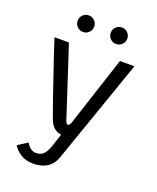

<svg xmlns="http://www.w3.org/2000/svg" viewBox="-162 -778 892 1091"><g transform="rotate(20 283.5 -233.0)"><path d="M218.8 -668.8Q233.3 -654.2 233.3 -633.3Q233.3 -612.5 218.8 -597.9Q204.2 -583.3 183.3 -583.3Q162.5 -583.3 147.9 -597.9Q133.3 -612.5 133.3 -633.3Q133.3 -654.2 147.9 -668.8Q162.5 -683.3 183.3 -683.3Q204.2 -683.3 218.8 -668.8ZM418.8 -668.8Q433.3 -654.2 433.3 -633.3Q433.3 -612.5 418.8 -597.9Q404.2 -583.3 383.3 -583.3Q362.5 -583.3 347.9 -597.9Q333.3 -612.5 333.3 -633.3Q333.3 -654.2 347.9 -668.8Q362.5 -683.3 383.3 -683.3Q404.2 -683.3 418.8 -668.8ZM437.5 -500H525L304.2 133.3Q273.3 216.7 170.8 216.7Q127.5 216.7 96.2 196.7Q65 176.7 50 150L108.3 112.5Q131.7 154.2 166.7 154.2Q195.8 154.2 212.5 137.5Q229.2 120.8 241.7 83.3L266.7 7.5Q221.7 1.7 200 -41.7Q191.7 -57.5 152.1 -172.1Q112.5 -286.7 76.7 -393.3L41.7 -500H129.2L262.5 -91.7Q271.7 -58.3 283.3 -58.3Q288.3 -58.3 293.8 -66.7Q299.2 -75 301.7 -83.3L304.2 -91.7Z"/></g></svg>

Font: BoonBaan
Style: Regular
Weight: 400
Designer: Sungsit Sawaiwan
Foundry: FontUni
Version: Version 2.0